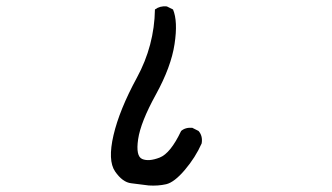

<svg xmlns="http://www.w3.org/2000/svg" viewBox="-20 -560 1040 602"><path d="M446.3 21.5Q418.9 17.6 391.6 14.6Q364.3 11.7 340.8 -22.5Q317.4 -56.6 335.9 -136.2Q354.5 -215.8 409.2 -316.4Q463.9 -417 465.8 -530.3Q481.4 -542 502.9 -540L522.5 -530.3Q538.1 -493.2 527.3 -421.9Q516.6 -350.6 468.8 -263.7Q420.9 -176.8 413.1 -123.5Q405.3 -70.3 425.8 -61.5Q446.3 -52.7 480.5 -65.9Q514.6 -79.1 547.9 -149.4Q561.5 -161.1 583 -159.2L602.5 -149.4Q616.2 -133.8 612.3 -110.4Q592.8 -66.4 559.6 -27.3Q526.4 11.7 501 17.6Q475.6 23.4 446.3 21.5Z"/></svg>

Font: NaikaiFont
Style: Regular-Lite
Weight: 400
Version: Version 1.67